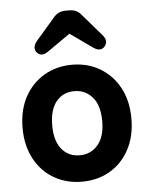

<svg xmlns="http://www.w3.org/2000/svg" viewBox="-53 -772 643 826"><g transform="rotate(-5 268.5 -358.5)"><path d="M268 11Q201 11 147.5 -20Q94 -51 63.5 -108Q33 -165 33 -241Q33 -318 63.5 -374.5Q94 -431 147.5 -462.5Q201 -494 268 -494Q336 -494 389 -462.5Q442 -431 472.5 -374.5Q503 -318 503 -241Q503 -165 472.5 -108Q442 -51 389 -20Q336 11 268 11ZM268 -103Q316 -103 346.5 -138.5Q377 -174 377 -241Q377 -309 346.5 -344.5Q316 -380 268 -380Q220 -380 190.5 -344.5Q161 -309 161 -241Q161 -174 190.5 -138.5Q220 -103 268 -103ZM211 -706Q230 -728 260 -728H278Q309 -728 327 -706L410 -610Q434 -583 415 -560Q396 -538 365 -560L269 -628L172 -560Q141 -538 122 -560Q104 -581 128 -610Z"/></g></svg>

Font: Zen Maru Gothic Black
Style: Regular
Weight: 900
Designer: Yoshimichi Ohira
Foundry: Positype
Version: Version 1.001